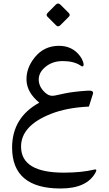

<svg xmlns="http://www.w3.org/2000/svg" viewBox="-20 -764 624 1100"><path d="M205.1 -175.8Q134.8 -233.4 131.8 -304.2Q129.4 -374 179.2 -435.5Q231.9 -501 317.4 -501.5Q394.5 -501.5 438.5 -442.9Q449.7 -428.2 455.6 -410.6Q460 -397.9 459 -391.1Q457 -377.4 440.9 -388.7Q403.3 -414.1 338.9 -414.1Q277.8 -414.1 236.3 -377.4Q198.7 -344.2 202.1 -300.8Q206.1 -258.8 245.6 -227.5Q267.1 -210.4 295.4 -216.8Q349.6 -228.5 352.1 -229Q401.4 -239.3 482.9 -244.6Q519 -247.1 512.2 -225.6L489.3 -153.3Q361.8 -147.5 271 -111.3Q99.6 -43.5 100.6 77.6Q102.1 225.1 345.2 225.1Q447.8 225.1 520 207.5Q538.6 203.1 527.8 223.6Q478.5 315.9 327.1 315.9Q49.3 315.9 49.3 81.1Q49.8 -90.8 205.1 -175.8ZM326.7 -736.8 373.8 -689.8Q384.8 -678.7 374.3 -668.2L325 -618.9Q312.9 -607.2 301.2 -618.9L252.5 -667.6Q240.9 -678.7 254.2 -691.4L299.6 -737.4Q312.9 -750.7 326.7 -736.8Z"/></svg>

Font: Gandom FD
Style: FD
Weight: 400
Foundry: DejaVu fonts team - Redesigned by Saber Rastikerdar - Based on Samim Font
Version: Version 0.6